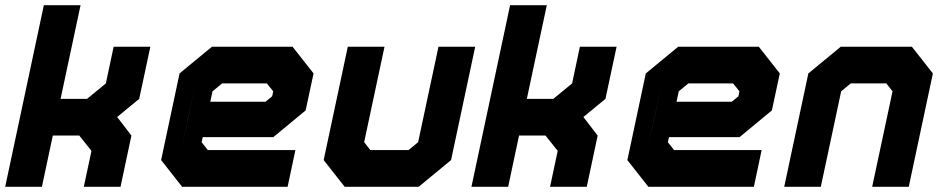

<svg xmlns="http://www.w3.org/2000/svg" viewBox="-32 -720 3635 740"><path d="M-12 0 137 -700H278.5L201.5 -339H303.5L376 -398.5L406 -540H547.5L504.5 -339L419.5 -269L474.5 -197.5L432.5 0H291L320.5 -138.5L273.5 -197.5H171.5L129.5 0ZM74.5 -71H74L116.5 -269.5H324.5L397 -172L375.5 -71H375L396.5 -172L324.5 -269.5L438 -363L460.5 -470H461L438.5 -363L324.5 -269.5H116.5L193 -629.5H193.5Z M1095.5 -540 1176.5 -437 1146 -294.5 1021.5 -191.5H749.5L745 -172L769 -141.5H1106.5L1076.5 0H670L589 -103L660 -437L785 -540ZM1044 -471 1095 -408 1075 -315 1011 -262H692.5L722.5 -403L805.5 -471ZM1044 -471H805.5L722.5 -403L665.5 -137L717 -73H1029.5H717L665.5 -137L692.5 -262H1011L1075 -315L1095 -408ZM996.5 -398.5H824L787 -368L778.5 -328H991.5L1017 -349L1021 -368Z M1296.5 0 1215.5 -103 1308.5 -540H1450L1371.5 -172L1395.5 -141.5H1542.5L1579.5 -172L1658 -540H1799.5L1706.5 -103L1581.5 0ZM1351.5 -71H1560L1645.5 -146L1714.5 -470L1645.5 -146L1560 -71H1351.5L1294.5 -146.5L1363.5 -470L1294.5 -146.5Z M1785 0 1934 -700H2075.5L1998.5 -339H2100.5L2173 -398.5L2203 -540H2344.5L2301.5 -339L2216.5 -269L2271.5 -197.5L2229.5 0H2088L2117.5 -138.5L2070.5 -197.5H1968.5L1926.5 0ZM1871.5 -71H1871L1913.5 -269.5H2121.5L2194 -172L2172.5 -71H2172L2193.5 -172L2121.5 -269.5L2235 -363L2257.5 -470H2258L2235.5 -363L2121.5 -269.5H1913.5L1990 -629.5H1990.5Z M2892.5 -540 2973.5 -437 2943 -294.5 2818.5 -191.5H2546.5L2542 -172L2566 -141.5H2903.5L2873.5 0H2467L2386 -103L2457 -437L2582 -540ZM2841 -471 2892 -408 2872 -315 2808 -262H2489.5L2519.5 -403L2602.5 -471ZM2841 -471H2602.5L2519.5 -403L2462.5 -137L2514 -73H2826.5H2514L2462.5 -137L2489.5 -262H2808L2872 -315L2892 -408ZM2793.5 -398.5H2621L2584 -368L2575.5 -328H2788.5L2814 -349L2818 -368Z M2990.5 0 3083.5 -437 3208.5 -540H3482.5L3563.5 -437L3470.5 0H3329.5L3408 -368L3384 -398.5H3247L3210 -368L3131.5 0ZM3077 -71H3076.5L3146 -396L3235.5 -470H3429L3486.5 -397L3417 -71H3416.5L3486 -397L3429 -470H3235.5L3146.5 -396Z"/></svg>

Font: Tourney Black
Style: Italic
Weight: 900
Italic angle: -12°
Version: Version 1.015